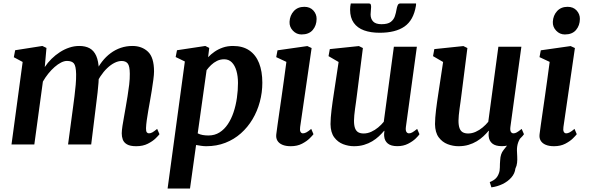

<svg xmlns="http://www.w3.org/2000/svg" viewBox="-20 -833 3398 1107"><path d="M247.9 -556.6 238.1 -446.4Q254.7 -471.7 277.1 -493.7Q299.5 -515.8 325.5 -532.5Q351.5 -549.3 379.7 -558.6Q407.9 -568 436.8 -568Q472.6 -568 497 -554.6Q521.4 -541.1 534.8 -511Q548.1 -480.9 550.2 -430.4Q550.5 -423.4 550.4 -415.9Q550.3 -408.3 549.8 -400.3Q549.3 -392.2 548.5 -383.7L529.4 -412.1Q545.8 -448.5 568.1 -477.3Q590.3 -506 617.7 -526.3Q645 -546.6 676.6 -557.3Q708.3 -568 743.7 -568Q798 -568 833.1 -535Q868.1 -502 868.1 -420.9Q868.1 -403.8 864.1 -373.1Q860.1 -342.3 854.6 -308.4Q849.1 -274.5 844.1 -247Q839.6 -221.8 834.7 -194.1Q829.8 -166.3 826.2 -140.1Q822.5 -113.9 821.9 -93.8Q821.6 -76.3 826.3 -70.2Q831.1 -64.2 838.6 -64.2Q848.2 -64.2 858.5 -69.8Q868.8 -75.5 886.1 -89.9L899.5 -59.3Q894.3 -52 877.4 -35.4Q860.5 -18.7 832.3 -4.4Q804.2 10 765.6 10Q730.2 10 712 -0.8Q693.8 -11.5 687.8 -28.6Q681.8 -45.7 681.9 -64.5Q682.2 -81.8 686.1 -107.4Q690 -133 695.5 -162.2Q701 -191.3 705.5 -219.2Q710 -246 715.5 -278.9Q721 -311.8 724.9 -345.4Q728.8 -379 728.4 -407.9Q728.1 -451.7 716.7 -466.5Q705.3 -481.4 681.3 -481.4Q661.9 -481.4 640.3 -470.7Q618.7 -459.9 597.7 -439.8Q576.7 -419.8 558.8 -392.5Q540.9 -365.1 529 -332L550.7 -408Q550.2 -384.8 548 -356.7Q545.8 -328.6 542.7 -300.2Q539.7 -271.9 536.2 -247L505.8 0H372.4L401.6 -218Q405.4 -245.8 409.5 -278.5Q413.7 -311.2 416.5 -344.3Q419.3 -377.4 418.9 -405.8Q417.9 -453.2 405.9 -467.5Q393.9 -481.7 366.2 -481.7Q350.4 -481.7 332.1 -472.5Q313.8 -463.2 294.9 -446.7Q275.9 -430.1 258.5 -408.5Q241.1 -386.9 227.3 -362.6L177.9 0H46.3L110.6 -475.8L59.7 -503L67.4 -543.4L224.2 -568Z M946.3 254 1045.8 -478.5 992.8 -504.2 1000.5 -543.4 1163.8 -568 1186.4 -556.6 1179.9 -503.2Q1195.6 -520 1216.9 -534.7Q1238.2 -549.5 1264.8 -558.8Q1291.4 -568 1323.4 -568Q1379.9 -568 1417.4 -542.3Q1455 -516.6 1473.7 -469.2Q1492.5 -421.8 1492.5 -356Q1492.5 -299.4 1478 -245.7Q1463.6 -192 1436 -145.6Q1408.4 -99.3 1369 -64.3Q1329.6 -29.2 1279.2 -9.6Q1228.8 10 1169.3 10Q1155.3 10 1140.2 7.8Q1125 5.6 1110.5 3L1075.5 254ZM1119.9 -64.1Q1132.7 -57.5 1148.1 -54.7Q1163.5 -51.9 1182 -51.9Q1218.1 -51.9 1245.8 -69.5Q1273.5 -87 1293.7 -117.2Q1313.8 -147.3 1326.8 -186.3Q1339.8 -225.3 1345.9 -268.6Q1352.1 -311.8 1352.1 -354.6Q1352.1 -394 1343.1 -424.9Q1334.2 -455.8 1316.6 -473.5Q1299.1 -491.2 1272.4 -491.2Q1250 -491.2 1231.1 -481.9Q1212.2 -472.5 1197.2 -458.1Q1182.2 -443.7 1171.1 -428.4Z M1656.2 10Q1627.4 10 1607.9 1.6Q1588.4 -6.7 1579.4 -22Q1570.4 -37.2 1572.9 -58.4Q1575.5 -80.5 1580.2 -113.1Q1584.9 -145.7 1590.7 -186.5Q1596.5 -227.4 1603.4 -274.5Q1610.2 -321.6 1617.2 -372.6Q1624.1 -423.7 1631.2 -476.2L1572.6 -503.6L1580 -542.9L1752 -567.4L1776.7 -556L1710.5 -100.6Q1707.8 -82.6 1712.4 -73.4Q1717 -64.2 1726.7 -64.2Q1736 -64.2 1746.7 -69.9Q1757.4 -75.5 1774.4 -89.9L1787.4 -59.3Q1782.2 -52 1765.5 -35.4Q1748.8 -18.7 1721.3 -4.4Q1693.8 10 1656.2 10ZM1718.6 -634.3Q1689.5 -634.3 1668.8 -656.1Q1648 -677.8 1649.4 -707.4Q1651.2 -743.9 1673.8 -768.8Q1696.4 -793.7 1734.5 -793.7Q1767.3 -793.7 1786.5 -772.7Q1805.7 -751.6 1805.4 -723.8Q1805 -685.9 1783.1 -660.1Q1761.2 -634.3 1718.6 -634.3Z M2020.9 10Q1989.1 10 1958.2 -1.8Q1927.4 -13.7 1906.8 -41.4Q1886.3 -69.2 1885.6 -117.4Q1885.6 -134.9 1887.2 -155.9Q1888.8 -176.8 1891.6 -200Q1894.5 -223.1 1897.8 -246.9Q1901.2 -270.7 1904.7 -293.2L1932.3 -475.6L1874.2 -509.3L1881.6 -549.9L2049.2 -567.4L2072.3 -556L2038.4 -289.2Q2035.9 -267.7 2032.8 -246.3Q2029.7 -224.9 2027 -205.1Q2024.4 -185.2 2022.7 -168Q2021 -150.8 2021 -137.4Q2021 -109.4 2027.3 -93.2Q2033.6 -77 2045.9 -70.2Q2058.2 -63.4 2076.5 -63.4Q2098.8 -63.4 2120.3 -73.1Q2141.7 -82.7 2160.3 -98.2Q2178.9 -113.7 2192.7 -130.8L2250.9 -563.4H2383.5L2320.2 -100.9Q2317.7 -81.7 2323 -72.9Q2328.2 -64.2 2338.1 -64.2Q2347.1 -64.2 2356.9 -69.6Q2366.8 -75 2385.2 -89.8L2398.5 -59.2Q2393.8 -51.3 2377 -34.7Q2360.1 -18.2 2333 -4.3Q2305.9 9.7 2270.8 9.7Q2234.4 9.7 2216 -5.5Q2197.5 -20.7 2195.2 -46.6Q2194.9 -49.1 2194.7 -52.8Q2194.5 -56.4 2194.7 -60.7Q2195 -65 2195.5 -69.5Q2196 -74 2196.5 -78L2194.8 -79Q2181.3 -63 2164.5 -47.2Q2147.6 -31.4 2126.2 -18.5Q2104.7 -5.6 2078.7 2.2Q2052.6 10 2020.9 10ZM2107.6 -813Q2115.3 -813 2117.5 -807.3Q2119.7 -801.7 2119.7 -793Q2119.7 -782.8 2118.2 -771.4Q2116.7 -760 2116.7 -749.8Q2116.7 -724.7 2131.4 -709.1Q2146.2 -693.5 2179.8 -693.5Q2215.5 -693.5 2232.7 -706.5Q2249.9 -719.5 2256.6 -739.4Q2263.3 -759.4 2266.5 -779.7Q2268.5 -791.9 2272.9 -802.5Q2277.3 -813 2287.3 -813H2378.8Q2378.8 -809.5 2378.8 -806Q2378.8 -802.5 2377.8 -798.2Q2364.1 -716.4 2312.3 -680.2Q2260.5 -644.1 2168.9 -644.1Q2117.2 -644.1 2079 -657.9Q2040.8 -671.7 2019.7 -701.3Q1998.5 -730.9 1998.5 -777.6Q1998.5 -786.2 1999.5 -795.1Q2000.5 -804.1 2002.5 -813Z M2813.2 247.2 2803.7 216.9Q2825.8 208 2837.8 196.3Q2849.7 184.6 2855.7 167.8Q2862.1 152 2862 132Q2861.9 111.9 2863.9 89.8Q2865.3 54.5 2882.7 32.8Q2900.2 11.2 2913.8 -6.8L2989.3 -49.2Q2973.8 -30.2 2967 -9.9Q2960.2 10.4 2960.5 34.4Q2961 51.4 2962.1 69.7Q2963.2 87.9 2961.3 105.4Q2959.5 123 2951.6 138.7Q2948.4 167.4 2928.2 190.4Q2908 213.5 2877.6 228.2Q2847.1 242.8 2813.2 247.2ZM2623.4 10Q2591.6 10 2560.7 -1.8Q2529.9 -13.7 2509.3 -41.4Q2488.8 -69.2 2488.1 -117.4Q2488.1 -134.9 2489.7 -155.9Q2491.3 -176.8 2494.1 -200Q2497 -223.1 2500.3 -246.9Q2503.7 -270.7 2507.2 -293.2L2534.8 -475.6L2476.7 -509.3L2484.1 -549.9L2651.7 -567.4L2674.8 -556L2640.9 -289.2Q2638.4 -267.7 2635.3 -246.3Q2632.2 -224.9 2629.5 -205.1Q2626.9 -185.2 2625.2 -168Q2623.5 -150.8 2623.5 -137.4Q2623.5 -109.4 2629.8 -93.2Q2636.1 -77 2648.4 -70.2Q2660.7 -63.4 2679 -63.4Q2701.3 -63.4 2722.8 -73.1Q2744.2 -82.7 2762.8 -98.2Q2781.4 -113.7 2795.2 -130.8L2853.4 -563.4H2986L2922.7 -100.9Q2920.2 -81.7 2925.5 -72.9Q2930.7 -64.2 2940.6 -64.2Q2949.6 -64.2 2959.4 -69.6Q2969.3 -75 2987.7 -89.8L3001 -59.2Q2996.3 -51.3 2979.5 -34.7Q2962.6 -18.2 2935.5 -4.3Q2908.4 9.7 2873.3 9.7Q2836.9 9.7 2818.5 -5.5Q2800 -20.7 2797.7 -46.6Q2797.4 -49.1 2797.2 -52.8Q2797 -56.4 2797.2 -60.7Q2797.5 -65 2798 -69.5Q2798.5 -74 2799 -78L2797.3 -79Q2783.8 -63 2767 -47.2Q2750.1 -31.4 2728.7 -18.5Q2707.2 -5.6 2681.2 2.2Q2655.1 10 2623.4 10Z M3174.2 10Q3145.4 10 3125.9 1.6Q3106.4 -6.7 3097.4 -22Q3088.4 -37.2 3090.9 -58.4Q3093.5 -80.5 3098.2 -113.1Q3102.9 -145.7 3108.7 -186.5Q3114.5 -227.4 3121.4 -274.5Q3128.2 -321.6 3135.2 -372.6Q3142.1 -423.7 3149.2 -476.2L3090.6 -503.6L3098 -542.9L3270 -567.4L3294.7 -556L3228.5 -100.6Q3225.8 -82.6 3230.4 -73.4Q3235 -64.2 3244.7 -64.2Q3254 -64.2 3264.7 -69.9Q3275.4 -75.5 3292.4 -89.9L3305.4 -59.3Q3300.2 -52 3283.5 -35.4Q3266.8 -18.7 3239.3 -4.4Q3211.8 10 3174.2 10ZM3236.6 -634.3Q3207.5 -634.3 3186.8 -656.1Q3166 -677.8 3167.4 -707.4Q3169.2 -743.9 3191.8 -768.8Q3214.4 -793.7 3252.5 -793.7Q3285.3 -793.7 3304.5 -772.7Q3323.7 -751.6 3323.4 -723.8Q3323 -685.9 3301.1 -660.1Q3279.2 -634.3 3236.6 -634.3Z"/></svg>

Font: Merriweather 7pt Light
Style: Italic
Weight: 300
Italic angle: -7.8°
Designer: Eben Sorkin
Foundry: Eben Sorkin
Version: Version 2.200;gftools[0.9.31]